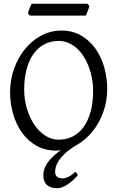

<svg xmlns="http://www.w3.org/2000/svg" viewBox="-20 -794 640 1031"><path d="M480 -307.1Q480 -340.8 473.9 -373.8Q467.8 -406.7 456.5 -436.3Q445.3 -465.8 429 -491.2Q412.6 -516.6 392.1 -534.9Q371.6 -553.2 347.2 -563.7Q322.8 -574.2 294.9 -574.2Q251.5 -574.2 217 -555.7Q182.6 -537.1 158.9 -503.2Q135.3 -469.2 122.6 -420.9Q109.9 -372.6 109.9 -313Q109.9 -258.3 124.8 -209.5Q139.6 -160.6 164.8 -123.8Q189.9 -86.9 223.6 -65.4Q257.3 -43.9 294.9 -43.9Q335.4 -43.9 369.4 -60.8Q403.3 -77.6 428 -110.8Q452.6 -144 466.3 -193.4Q480 -242.7 480 -307.1ZM306.6 12.7Q293.9 14.6 280.8 14.6Q222.2 14.6 176.3 -11.2Q130.4 -37.1 98.9 -80.6Q67.4 -124 50.8 -180.7Q34.2 -237.3 34.2 -298.8Q34.2 -365.2 55.7 -425.3Q77.1 -485.4 114.3 -530.8Q151.4 -576.2 201.4 -603Q251.5 -629.9 309.1 -629.9Q369.6 -629.9 415.5 -603.3Q461.4 -576.7 492.7 -532.7Q523.9 -488.8 539.8 -432.1Q555.7 -375.5 555.7 -315.9Q555.7 -249.5 533.7 -189.7Q511.7 -129.9 473.9 -84.5Q436 -39.1 386.2 -12.2Q385.7 -11.7 384.8 -11.2Q350.1 9.8 328.6 30.3Q307.1 50.8 295.4 68.8Q283.7 86.9 279.8 102.1Q275.9 117.2 275.9 128.9Q275.9 147 287.6 155.5Q299.3 164.1 317.9 164.1Q330.1 164.1 347.9 155.3Q365.7 146.5 386.2 127.9L397.9 146Q387.7 159.2 373.8 171.9Q359.9 184.6 345.2 194.6Q330.6 204.6 315.9 210.7Q301.3 216.8 289.1 216.8Q274.9 216.8 261.2 213.9Q247.6 210.9 236.8 203.1Q226.1 195.3 219.5 181.6Q212.9 168 212.9 146Q212.9 102.1 251.5 60.1Q273.4 36.1 306.6 12.7ZM460 -762.2Q459 -756.8 456.5 -749.8Q454.1 -742.7 451.2 -735.6Q448.2 -728.5 445.6 -721.7Q442.9 -714.8 440.9 -710.4H140.6L129.9 -722.7Q130.9 -728 133.3 -734.9Q135.7 -741.7 138.7 -748.8Q141.6 -755.9 144.5 -762.5Q147.5 -769 149.9 -773.9H449.2Z"/></svg>

Font: Akkhara
Style: Regular
Weight: 400
Designer: J. Victor Gaultney
Version: Version 1.00 June 13, 2006, initial release